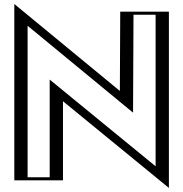

<svg xmlns="http://www.w3.org/2000/svg" viewBox="-20 -882 896 939"><path d="M75 0V-825L591 -400L593 -825H781V0L263 -424V0ZM90 -15V-793.2L605.9 -368.3L607.9 -810H766V-31.7L248 -455.7V-15ZM90 -15H248V-455.7L766 -31.7V-810H607.9L605.9 -368.3L90 -793.2ZM263 -424 781 0V-825H593L591 -400L75 -825V0H263ZM115 -15V-755.9L630.7 -331.1L632.9 -810H741V-68.8L223 -492.8V-15ZM50 0H288V-386.9L806 37.1V-825H568L566.2 -437.2L50 -862.4Z"/></svg>

Font: Hussar Outliner
Style: Regular
Weight: 700
Foundry: Cannot Into Space Fonts
Version: Version 0.92